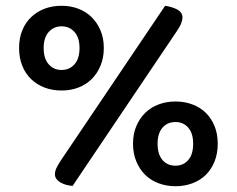

<svg xmlns="http://www.w3.org/2000/svg" viewBox="-20 -636 819 664"><path d="M339 -470Q339 -436 327.5 -408.5Q316 -381 296.5 -362Q277 -343 250.5 -333Q224 -323 193 -323Q161 -323 134.5 -333Q108 -343 88 -362Q68 -381 57 -408.5Q46 -436 46 -470Q46 -504 57 -531Q68 -558 88 -577Q108 -596 134.5 -606Q161 -616 193 -616Q224 -616 250.5 -606Q277 -596 296.5 -577Q316 -558 327.5 -531Q339 -504 339 -470ZM131 -470Q131 -433 148.5 -413.5Q166 -394 193 -394Q220 -394 237.5 -413.5Q255 -433 255 -470Q255 -506 237.5 -525.5Q220 -545 193 -545Q166 -545 148.5 -525.5Q131 -506 131 -470ZM551 -616Q577 -612 594 -602.5Q611 -593 611 -576Q611 -556 592 -529L231 7Q205 5 187.5 -6Q170 -17 170 -33Q170 -44 175 -54.5Q180 -65 189 -79ZM733 -139Q733 -105 722 -77.5Q711 -50 691.5 -31Q672 -12 645 -2Q618 8 587 8Q556 8 529 -2Q502 -12 482.5 -31Q463 -50 451.5 -77.5Q440 -105 440 -139Q440 -173 451.5 -200Q463 -227 482.5 -246Q502 -265 529 -275Q556 -285 587 -285Q618 -285 645 -275Q672 -265 691.5 -246Q711 -227 722 -200Q733 -173 733 -139ZM525 -139Q525 -102 542 -82.5Q559 -63 587 -63Q614 -63 631 -82.5Q648 -102 648 -139Q648 -175 631 -194.5Q614 -214 587 -214Q559 -214 542 -194.5Q525 -175 525 -139Z"/></svg>

Font: Baloo Thambi 2 Medium
Style: Regular
Weight: 500
Designer: Aadarsh Rajan and Ek Type
Foundry: Ek Type
Version: Version 1.640;hotconv 1.0.111;makeotfexe 2.5.65597; ttfautoh